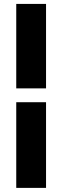

<svg xmlns="http://www.w3.org/2000/svg" viewBox="-20 -730 310 957"><path d="M209.5 -289.5H61V-710.5H209.5ZM209.5 206.5H61V-220.5H209.5Z"/></svg>

Font: Anek Bangla ExtraBold
Style: Regular
Weight: 800
Designer: Sulekha Rajkumar (Bangla), Yesha Goshar (Latin)
Foundry: Ek Type
Version: Version 1.003